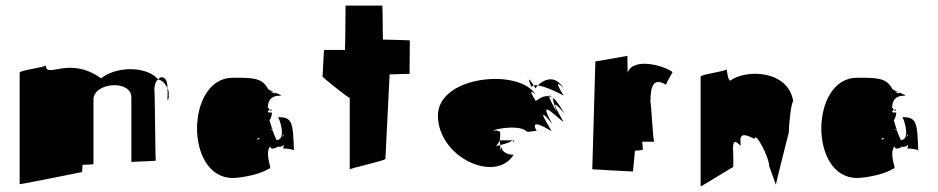

<svg xmlns="http://www.w3.org/2000/svg" viewBox="-20 -667 3343 684"><path d="M50 -11C50 -9 271 -54 272 -54C273 -54 274 -80 274 -80C274 -80 313 -81 313 -82V-312C313 -374 448 -384 448 -320V-90C448 -91 535 -93 535 -95C533 -102 532 -340 530 -346C530 -367 536 -380 544 -384C557 -381 569 -370 576 -353V-355C579 -391 553 -400 544 -384C500 -434 392 -430 340 -388C225 -470 145 -384 143 -434C141 -427 50 -417 50 -408ZM576 -308C576 -308 579 -318 581 -320C581 -313 582 -308 582 -308C583 -319 582 -321 581 -320C581 -341.3 582.1 -343.9 576 -353C577 -347 578 -330 576 -308Z M809.1 -33C842.6 -33 919.7 -48.5 942.1 -70C935.1 -63 936.1 -64 939.1 -66C938.1 -64 938.1 -63 943.1 -68C942.1 -68 940.1 -67 939.1 -66C940.5 -67.4 941.8 -69.6 943.1 -71C945.1 -69 923.1 -125 943.1 -146C943.1 -146 942.1 -131 963.1 -141C963.1 -141 956.1 -133 968.1 -145C968.1 -145 971.1 -141 971.1 -144C977.1 -144 987.1 -145 989.1 -150C989.1 -150 991.1 -151 991.1 -151C991.1 -148 991.1 -144 989.1 -143V-138H990.1C1000.1 -138 1022.1 -135 1027.1 -132C1024.1 -234 1020.1 -249 971.1 -250C984.1 -222 995.1 -168 965.1 -168C965.1 -168 957.1 -185 949.1 -207C948.1 -206 945.1 -205 943.1 -204C944.1 -206 946.1 -207 949.1 -209C946.1 -218 943.1 -228 940.1 -239C946.1 -246 948.1 -256 949.1 -266H945.1C937.1 -266 934.1 -266 934.1 -271C935.1 -272 937.1 -273 939.1 -275L947.1 -272V-278C946.1 -277 942.1 -276 940.1 -275C940.1 -276 935.1 -282 939.1 -282H934.1C934.1 -307 945.1 -326 975.1 -326C989.1 -326 975.1 -331 960.1 -337C960.1 -336 960.1 -335 958.1 -334C955.1 -336 948.1 -338 943.1 -340H954.1C945.1 -344 937.1 -347 934.1 -351C914.1 -391 877.1 -390 809.1 -390C642.1 -390 637.1 -33 809.1 -33ZM897.1 -172C895.1 -174 899.1 -175 906.1 -176C901.1 -170 897.1 -167 897.1 -172ZM949.1 -207C951.1 -208 952.1 -209 951.1 -210C950.1 -210 950.1 -209 949.1 -209ZM954.1 -340 960.1 -337C960.1 -338 958.1 -340 954.1 -340ZM985.1 -179C985.1 -181 987.1 -184 989.1 -188C990.1 -187 989.1 -187 989.1 -186L991.1 -188C992.1 -186 987.1 -181 985.1 -179ZM1027.1 -129C1029.1 -130 1029.1 -131 1027.1 -132Z M1129 -395C1128 -391 1224 -316 1226 -318V-63C1226 -68 1352 -94 1353 -101L1368 -402L1439 -404C1439 -404 1440 -522 1440 -523C1440 -524 1344 -526 1344 -526C1344 -526 1343 -647 1342 -647H1211C1211 -645 1210 -495 1209 -489H1135C1133 -489 1130 -398 1129 -395Z M1540 -256C1540 -106 1746 -12 1810 -116C1788 -115 1767 -126 1766 -145C1762 -120 1763 -130 1762 -150C1755 -148 1749 -148 1747 -147C1753 -153 1757 -159 1760 -167H1805C1799 -160 1777 -154 1762 -150C1762 -155 1761 -161 1760 -167C1762 -175 1762 -184 1762 -194C1762 -201 1749 -203 1735 -202C1771 -214 1836 -219 1856 -199C1856 -194 1889 -203 1892 -200C1862 -254 1942 -200 1945 -200C1876 -314 1948 -225 1948 -225C1883 -339 1984 -228 1987 -234C1919 -350 1990 -262 1990 -264C1965 -305 1955 -317 1952 -316C1951 -317 1948 -318 1947 -319L1951 -315C1948 -309 1964 -268 1964 -268C1944 -301 1937 -318 1936 -324C1940 -323 1943 -321 1947 -319C1940 -326 1935 -330 1936 -324C1911 -329 1890 -305 1888 -308C1854 -363 1888 -330 1888 -330C1832 -424 1542 -399 1540 -256ZM1805 -167H1807C1807 -168 1806 -170 1806 -170C1806 -169 1806 -168 1805 -167ZM1810 -167C1810 -167 1807 -167 1807 -167C1807 -163 1808 -159 1810 -161ZM1856 -412C1858 -408 1861 -401 1866 -394C1866 -394 1861 -402 1856 -412ZM1874 -355C1874 -359 1877 -362 1881 -363C1856 -403 1865 -376 1874 -355ZM1881 -363C1883 -360 1885 -356 1888 -352C1888 -353 1890 -357 1896 -363C1890 -364 1885 -364 1881 -363ZM1896 -363C1929 -358 1987 -328 1988 -326C1944 -398 1986 -355 1988 -352C1955 -406 1914 -380 1896 -363Z M2090 -64C2090 -64 2224 -56 2235 -56L2242 -130C2244 -130 2270 -132 2270 -134C2270 -136 2269 -162 2267 -162H2311C2306 -162 2300 -305 2297 -303C2297 -365 2310 -391 2353 -365C2351 -367 2376 -410 2376 -410C2352 -431 2236 -466 2216 -408L2215 -468L2101 -448C2101 -447 2090 -64 2090 -64Z M2476 -3C2476 -1 2590 -72 2592 -72C2594 -102 2590 -148 2592 -148C2594 -178 2616 -148 2618 -148C2619 -167 2617 -172 2617 -173L2618 -172C2620 -202 2666 -172 2668 -172C2670 -202 2720 -108 2720 -76L2744 -9C2744 -13 2789 -191 2790 -195C2790 -215 2798 -304 2806 -306C2788 -418 2638 -421 2582 -380C2572 -378 2569 -428 2568 -420C2567 -413 2476 -402 2476 -394Z M3033.1 -33C3066.6 -33 3143.7 -48.5 3166.1 -70C3159.1 -63 3160.1 -64 3163.1 -66C3162.1 -64 3162.1 -63 3167.1 -68C3166.1 -68 3164.1 -67 3163.1 -66C3164.5 -67.4 3165.8 -69.6 3167.1 -71C3169.1 -69 3147.1 -125 3167.1 -146C3167.1 -146 3166.1 -131 3187.1 -141C3187.1 -141 3180.1 -133 3192.1 -145C3192.1 -145 3195.1 -141 3195.1 -144C3201.1 -144 3211.1 -145 3213.1 -150C3213.1 -150 3215.1 -151 3215.1 -151C3215.1 -148 3215.1 -144 3213.1 -143V-138H3214.1C3224.1 -138 3246.1 -135 3251.1 -132C3248.1 -234 3244.1 -249 3195.1 -250C3208.1 -222 3219.1 -168 3189.1 -168C3189.1 -168 3181.1 -185 3173.1 -207C3172.1 -206 3169.1 -205 3167.1 -204C3168.1 -206 3170.1 -207 3173.1 -209C3170.1 -218 3167.1 -228 3164.1 -239C3170.1 -246 3172.1 -256 3173.1 -266H3169.1C3161.1 -266 3158.1 -266 3158.1 -271C3159.1 -272 3161.1 -273 3163.1 -275L3171.1 -272V-278C3170.1 -277 3166.1 -276 3164.1 -275C3164.1 -276 3159.1 -282 3163.1 -282H3158.1C3158.1 -307 3169.1 -326 3199.1 -326C3213.1 -326 3199.1 -331 3184.1 -337C3184.1 -336 3184.1 -335 3182.1 -334C3179.1 -336 3172.1 -338 3167.1 -340H3178.1C3169.1 -344 3161.1 -347 3158.1 -351C3138.1 -391 3101.1 -390 3033.1 -390C2866.1 -390 2861.1 -33 3033.1 -33ZM3121.1 -172C3119.1 -174 3123.1 -175 3130.1 -176C3125.1 -170 3121.1 -167 3121.1 -172ZM3173.1 -207C3175.1 -208 3176.1 -209 3175.1 -210C3174.1 -210 3174.1 -209 3173.1 -209ZM3178.1 -340 3184.1 -337C3184.1 -338 3182.1 -340 3178.1 -340ZM3209.1 -179C3209.1 -181 3211.1 -184 3213.1 -188C3214.1 -187 3213.1 -187 3213.1 -186L3215.1 -188C3216.1 -186 3211.1 -181 3209.1 -179ZM3251.1 -129C3253.1 -130 3253.1 -131 3251.1 -132Z"/></svg>

Font: Getaway
Style: Regular
Weight: 400
Version: Version 0.1